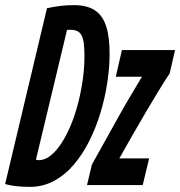

<svg xmlns="http://www.w3.org/2000/svg" viewBox="-53 -721 702 748"><path d="M63 7Q58 7 41.5 6.5Q25 6 4.5 3.5Q-16 1 -33 -4L130 -689Q158 -695 183 -698Q208 -701 235 -701Q285 -701 315.5 -681.5Q346 -662 360 -620.5Q374 -579 374 -511Q374 -458 365 -399Q356 -340 338.5 -282Q321 -224 295 -172Q269 -120 234.5 -79.5Q200 -39 157 -16Q114 7 63 7ZM98 -97Q122 -97 144.5 -115Q167 -133 187 -164Q207 -195 223.5 -235Q240 -275 251.5 -320Q263 -365 269.5 -411.5Q276 -458 276 -500Q276 -541 271.5 -563.5Q267 -586 255 -595.5Q243 -605 221 -605Q218 -605 214.5 -605Q211 -605 208 -604L87 -99Q90 -98 92.5 -97.5Q95 -97 98 -97ZM286 0 305 -80Q335 -134 360 -178.5Q385 -223 407 -263Q429 -303 452 -341.5Q475 -380 500 -422H398L422 -526H629L608 -435Q586 -402 561.5 -361.5Q537 -321 511 -277Q485 -233 460 -189Q435 -145 412 -104H528L503 0Z"/></svg>

Font: Ubuntu Sans Mono
Style: Italic
Weight: 400
Italic angle: -13.5°
Monospace: yes
Designer: Dalton Maag Ltd
Foundry: Dalton Maag Ltd
Version: Version 1.006